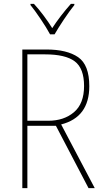

<svg xmlns="http://www.w3.org/2000/svg" viewBox="-20 -969 540 989"><path d="M261 -792Q280 -825 309 -868.5Q338 -912 363 -943V-949H345Q290 -887 249 -824Q230 -855 204.5 -889Q179 -923 155 -949H137V-943Q159 -916 189 -871.5Q219 -827 238 -792ZM121 -689H212Q317 -689 365 -653Q413 -617 413 -526Q413 -435 361 -391Q309 -347 229 -347H121ZM121 0V-321H268L436 0H468L295 -328Q440 -365 440 -525Q440 -635 382.5 -674.5Q325 -714 219 -714H95V0Z"/></svg>

Font: Noto Sans Mono UI Condensed Thin
Style: Regular
Weight: 250
Width: 3
Designer: Monotype Design team
Foundry: Monotype Imaging Inc.
Version: 1.000